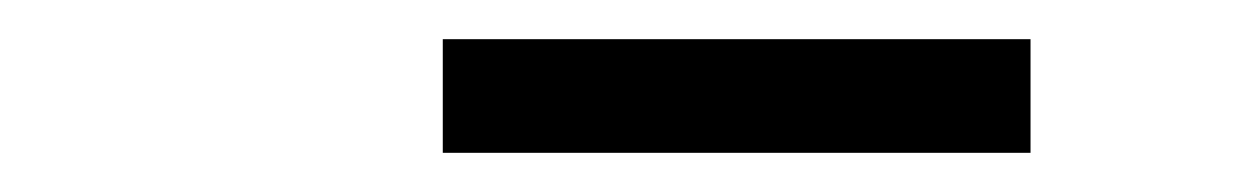

<svg xmlns="http://www.w3.org/2000/svg" viewBox="-20 -729 640 98"><path d="M206 -651V-709H506V-651Z"/></svg>

Font: Iosevka Curly Light Extended
Style: Italic
Weight: 300
Width: 7
Italic angle: -9°
Monospace: yes
Designer: Belleve Invis
Foundry: Belleve Invis
Version: Version 11.1.0; ttfautohint (v1.8.3)